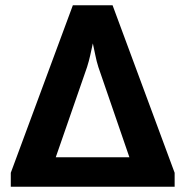

<svg xmlns="http://www.w3.org/2000/svg" viewBox="-20 -710 705 730"><path d="M408 -690 644 -53V0H21V-53L257 -690ZM333 -545Q328 -522 323 -499.5Q318 -477 311 -455L192 -112H472L354 -455Q347 -477 342.5 -500Q338 -523 333 -545Z"/></svg>

Font: Exo 2
Style: Bold
Weight: 700
Designer: Natanael Gama
Foundry: Natanael Gama
Version: Version 2.010